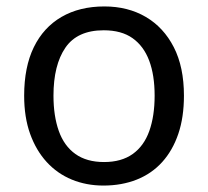

<svg xmlns="http://www.w3.org/2000/svg" viewBox="-20 -566 645 596"><path d="M551 -269Q551 -202 533.5 -150.5Q516 -99 483.5 -63Q451 -27 404.5 -8.5Q358 10 301 10Q248 10 203 -8.5Q158 -27 125 -63Q92 -99 73.5 -150.5Q55 -202 55 -269Q55 -358 85 -419.5Q115 -481 171 -513.5Q227 -546 304 -546Q377 -546 432.5 -513.5Q488 -481 519.5 -419.5Q551 -358 551 -269ZM146 -269Q146 -206 162.5 -159.5Q179 -113 214 -88Q249 -63 303 -63Q357 -63 392 -88Q427 -113 443.5 -159.5Q460 -206 460 -269Q460 -333 443 -378Q426 -423 391.5 -447.5Q357 -472 302 -472Q220 -472 183 -418Q146 -364 146 -269Z"/></svg>

Font: Noto Sans Telugu
Style: Regular
Weight: 400
Designer: Jelle Bosma - Monotype Design Team
Foundry: Monotype Imaging Inc.
Version: Version 2.003